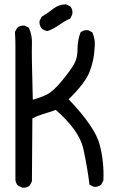

<svg xmlns="http://www.w3.org/2000/svg" viewBox="-20 -860 540 884"><path d="M82 4 62 -6Q52 -18 51 -33Q51 -610 51 -645Q51 -680 49 -713L59 -732Q73 -744 94 -742L113 -732Q129 -697 127 -656.5Q125 -616 131 -401Q168 -411 197 -425.5Q226 -440 266 -489Q306 -538 321.5 -565.5Q337 -593 337 -634.5Q337 -676 351 -711Q365 -723 386 -721L405 -711Q421 -676 415 -633Q413 -585 393.5 -532Q374 -479 296 -403Q417 -276 438.5 -195.5Q460 -115 456 -29L446 -10Q432 2 411 0L392 -10Q382 -92 363.5 -175.5Q345 -259 237 -354Q203 -342 177.5 -334.5Q152 -327 129 -315L127 -25L117 -6Q103 6 82 4ZM199 -717Q183 -719 172 -729Q160 -743 162 -764L172 -783Q199 -799 225 -819.5Q251 -840 284 -840L304 -830Q316 -816 313 -795L304 -775Q277 -763 252 -745Q227 -727 199 -717Z"/></svg>

Font: NaniFont Regular
Style: Regular
Weight: 400
Designer: Nanigashitei
Version: Version 1.036